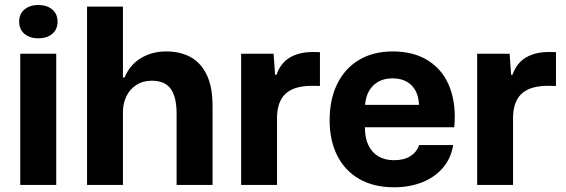

<svg xmlns="http://www.w3.org/2000/svg" viewBox="-20 -756 2313 785"><path d="M62.9 -536.3H209.9V0H62.9ZM58.4 -667.4Q58.4 -699.3 80.3 -717.4Q102.1 -735.6 136.9 -735.6Q171.6 -735.6 193.4 -717.4Q215.3 -699.3 215.3 -667.4Q215.3 -635.6 193.4 -617.4Q171.6 -599.3 136.9 -599.3Q102.1 -599.3 80.3 -617.4Q58.4 -635.6 58.4 -667.4Z M335.9 -729H482.6V-439.3H489.4Q510.4 -490.7 555.9 -518.2Q601.3 -545.7 659.6 -545.7Q715.9 -545.7 758.2 -523.1Q800.6 -500.4 824.8 -451Q849 -401.6 849 -323.6V0H702V-291.9Q702 -360 677.8 -393Q653.6 -426 601 -426Q564 -426 537.3 -408.5Q510.6 -391 496.6 -361.9Q482.6 -332.7 482.6 -298.3V0H335.9Z M965.9 -536.3H1098.6L1104.7 -450.1H1110.3Q1127.3 -498.7 1165.5 -521Q1203.7 -543.3 1257.6 -543.3Q1262.6 -543.3 1267.6 -543.3Q1277.9 -543 1288.1 -542.7V-404.6Q1270.9 -405.1 1255 -405.1Q1206 -405.1 1175 -390.7Q1144 -376.3 1128.9 -348.6Q1113.7 -320.9 1112.6 -279.6V0H965.9Z M1327.7 -264.3Q1327.7 -350.3 1359.2 -413.8Q1390.7 -477.3 1448.7 -511.5Q1506.7 -545.7 1585.3 -545.7Q1674 -545.7 1733.8 -506.2Q1793.7 -466.7 1819.7 -396.5Q1845.7 -326.3 1837.3 -235.7H1472Q1471.7 -192 1486.5 -161.7Q1501.3 -131.3 1528 -116.2Q1554.7 -101 1590.7 -101Q1632 -101 1657.8 -117.5Q1683.7 -134 1693.7 -163H1832.7Q1825 -111 1792.3 -71.7Q1759.7 -32.3 1707.5 -11.3Q1655.3 9.7 1590.7 9.7Q1508 9.7 1448.8 -24.3Q1389.7 -58.3 1358.7 -120.2Q1327.7 -182 1327.7 -264.3ZM1459.3 -327.3H1706.7L1693 -313Q1694.3 -353.3 1681.2 -380.7Q1668 -408 1643.5 -421.8Q1619 -435.7 1585.3 -435.7Q1533.3 -435.7 1502.8 -403Q1472.3 -370.3 1472.3 -313Z M1930.9 -536.3H2063.6L2069.7 -450.1H2075.3Q2092.3 -498.7 2130.5 -521Q2168.7 -543.3 2222.6 -543.3Q2227.6 -543.3 2232.6 -543.3Q2242.9 -543 2253.1 -542.7V-404.6Q2235.9 -405.1 2220 -405.1Q2171 -405.1 2140 -390.7Q2109 -376.3 2093.9 -348.6Q2078.7 -320.9 2077.6 -279.6V0H1930.9Z"/></svg>

Font: Mona Sans VF XLt
Style: Regular
Weight: 200
Designer: Deni Anggara
Foundry: GitHub
Version: Version 2.000;Glyphs 3.2.3 (3260)